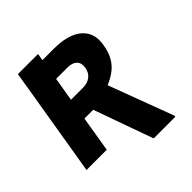

<svg xmlns="http://www.w3.org/2000/svg" viewBox="-247 -946 1283 1283"><g transform="rotate(-45 395.0 -304.5)"><path d="M112.3 -677.7 128.9 -777.3H319.3L311 -727.5H421.9Q507.8 -727.5 567.6 -702.6Q627.4 -677.7 655 -629.9Q682.6 -582 670.9 -511.7Q661.1 -450.2 637.5 -410.2Q613.8 -370.1 578.9 -344.5Q543.9 -318.8 500.5 -300.8L672.9 160.2L670.9 168H466.8L316.4 -252.9H233.4L191.4 0H0L112.8 -677.7ZM258.8 -405.3H368.2Q414.1 -404.8 442.4 -426.5Q470.7 -448.2 477.5 -488.3Q484.4 -528.8 462.6 -551.3Q440.9 -573.7 396.5 -574.2H287.1Z"/></g></svg>

Font: Inter Black
Style: Italic
Weight: 900
Italic angle: -9.39999°
Designer: Rasmus Andersson
Foundry: rsms
Version: Version 4.000;git-a52131595